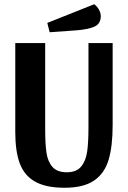

<svg xmlns="http://www.w3.org/2000/svg" viewBox="-20 -863 603 905"><path d="M284 22Q197 22 146 -6.5Q95 -35 73.5 -92Q52 -149 52 -241V-660H193V-252Q193 -185 199 -143.5Q205 -102 227 -76.5Q249 -51 295 -51Q341 -51 363 -78.5Q385 -106 391 -149.5Q397 -193 397 -263V-660H511V-274Q511 -174 492 -110Q473 -46 423.5 -12Q374 22 284 22ZM455 -787Q455 -750 424 -737Q393 -724 340 -720L214 -711L203 -755L424 -843Q438 -833 446.5 -817.5Q455 -802 455 -787Z"/></svg>

Font: Sansita Medium
Style: Regular
Weight: 500
Designer: Pablo Cosgaya
Foundry: Omnibus-Type
Version: Version 1.006